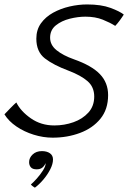

<svg xmlns="http://www.w3.org/2000/svg" viewBox="-55 -578 577 864"><path d="M182 41.5Q139.5 41.5 96.8 28.2Q54 15 19 -8.8Q-16 -32.5 -35 -63.5Q-25 -74 -7.8 -91.8Q9.5 -109.5 18.5 -117Q38 -77.5 83.8 -45.5Q129.5 -13.5 189.5 -13.5Q234.5 -13.5 275.5 -28Q316.5 -42.5 342.8 -71.5Q369 -100.5 369 -143.5Q369 -186.5 339.2 -212.5Q309.5 -238.5 254.5 -259.5Q186 -285 147.2 -315Q108.5 -345 108.5 -404Q108.5 -444 129.2 -473Q150 -502 184 -520.8Q218 -539.5 258.2 -548.8Q298.5 -558 337 -558Q400.5 -558 442.2 -542.5Q484 -527 502 -512.5Q495 -501 483.8 -485.8Q472.5 -470.5 463.5 -461.5Q441 -476 407.5 -489.5Q374 -503 329.5 -503Q296 -503 259 -493.8Q222 -484.5 196.2 -463.8Q170.5 -443 170.5 -408.5Q170.5 -375.5 199.5 -352Q228.5 -328.5 278 -311Q357.5 -283 394.5 -244.5Q431.5 -206 431.5 -150Q431.5 -86 396.8 -43.5Q362 -1 305 20.2Q248 41.5 182 41.5ZM102 266.5Q99.5 265 93.2 260.8Q87 256.5 84 252Q95.5 242.5 111 225Q126.5 207.5 138 189.5Q149.5 171.5 150 160Q150 157.5 149.5 156.5Q146.5 166.5 136.8 175.2Q127 184 110 184Q92 184 84 175Q76 166 76 151.5Q76 132 92 117Q108 102 133.5 102Q156 102 169.8 111.8Q183.5 121.5 183.5 139.5Q183.5 160 171 184.2Q158.5 208.5 139.8 230.5Q121 252.5 102 266.5Z"/></svg>

Font: Grandstander ExtraLight
Style: Italic
Weight: 200
Italic angle: -15°
Designer: Tyler Finck
Foundry: Etcetera Type Co
Version: Version 1.200; ttfautohint (v1.8.3)